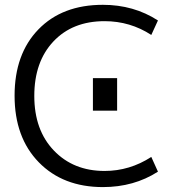

<svg xmlns="http://www.w3.org/2000/svg" viewBox="-20 -760 734 790"><path d="M403.3 -740.2Q530.3 -740.2 629.9 -675.8L602.5 -616.2Q515.6 -672.9 410.2 -672.9Q278.3 -672.9 199.7 -589.4Q121.1 -505.9 121.1 -365.2Q121.1 -224.6 201.7 -140.6Q282.2 -56.6 410.2 -56.6Q513.7 -56.6 602.5 -114.3L629.9 -53.7Q531.2 9.8 403.3 9.8Q239.3 9.8 139.6 -92.3Q40 -194.3 40 -366.2Q40 -538.1 138.2 -639.2Q236.3 -740.2 403.3 -740.2ZM362.3 -304.7V-438.5H461.9V-304.7Z"/></svg>

Font: GenEi M Gothic v2 Regular
Style: Regular
Weight: 400
Version: Version 2.0